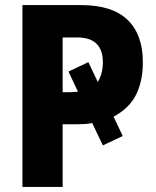

<svg xmlns="http://www.w3.org/2000/svg" viewBox="-20 -734 613 754"><path d="M541 -490Q541 -415 514 -361.5Q487 -308 426 -276L462 -200L384 -163L342 -251Q329 -248 314 -247Q299 -246 283 -246H226V0H68V-714H298Q421 -714 481 -656Q541 -598 541 -490ZM250 -372Q272 -372 286 -374L249 -453L327 -490L364 -412Q384 -446 384 -489Q384 -587 283 -587H226V-372Z"/></svg>

Font: Noto Sans Condensed ExtraBold
Style: Regular
Weight: 800
Width: 3
Designer: Monotype Design Team
Foundry: Monotype Imaging Inc.
Version: Version 2.013; ttfautohint (v1.8.4.7-5d5b)